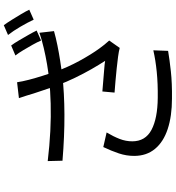

<svg xmlns="http://www.w3.org/2000/svg" viewBox="24 -926 951 1040"><g transform="rotate(-90 500.0 -406.5)"><path d="M773 -822Q786 -805 800.5 -780Q815 -755 829.5 -730Q844 -705 854 -684L800 -660Q791 -681 777 -706Q763 -731 748 -756Q733 -781 719 -799ZM883 -862Q897 -843 912.5 -818Q928 -793 943 -768Q958 -743 967 -724L913 -700Q897 -734 874.5 -772.5Q852 -811 830 -839ZM513 -701Q508 -718 501.5 -739Q495 -760 488 -780L574 -790Q578 -762 587.5 -725.5Q597 -689 609 -651.5Q621 -614 632 -581Q655 -516 690 -452Q725 -388 757 -344Q767 -330 778 -316.5Q789 -303 800 -291L760 -234Q742 -239 712 -243Q682 -247 648 -250.5Q614 -254 580 -257Q546 -260 518 -262L524 -328Q553 -326 584.5 -323Q616 -320 644.5 -318Q673 -316 690 -313Q669 -345 645 -387Q621 -429 598.5 -475.5Q576 -522 559 -567Q543 -610 532 -644Q521 -678 513 -701ZM147 -624Q231 -614 309.5 -610Q388 -606 458.5 -608Q529 -610 586 -616Q626 -620 670.5 -627.5Q715 -635 759.5 -645.5Q804 -656 842 -669L851 -590Q816 -580 774 -571.5Q732 -563 690 -556.5Q648 -550 612 -545Q516 -534 399 -533.5Q282 -533 149 -544ZM302 -305Q280 -268 267 -234.5Q254 -201 254 -166Q254 -95 316 -62Q378 -29 490 -28Q566 -27 630.5 -33.5Q695 -40 747 -52L744 28Q697 36 633 43Q569 50 485 49Q391 49 321 26Q251 3 213 -43Q175 -89 175 -156Q175 -198 188.5 -238.5Q202 -279 223 -323Z"/></g></svg>

Font: Noto Sans HK
Style: Regular
Weight: 400
Designer: Ryoko NISHIZUKA 西塚涼子 (kana, bopomofo & ideographs); Paul D. Hunt (Latin, Greek & Cyrillic); Sandoll Communications 산돌커뮤니
Foundry: Adobe
Version: Version 2.004-H2;hotconv 1.0.118;makeotfexe 2.5.65603